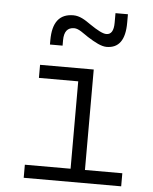

<svg xmlns="http://www.w3.org/2000/svg" viewBox="-55 -827 695 872"><g transform="rotate(5 293.0 -390.5)"><path d="M85.9 0H530.3V-59.6H359.9V-517.6H115.2V-458H294.4V-59.6H85.9ZM151.9 -613.3H209.5V-637.7C209.5 -677.2 224.6 -696.8 255.4 -696.8C276.4 -696.8 298.8 -676.8 320.8 -662.6C355.5 -640.6 384.8 -625 408.7 -625C464.8 -625 492.7 -664.1 492.7 -742.2V-781.2H436V-737.3C436 -701.2 424.8 -683.1 402.8 -683.1C386.7 -683.1 361.8 -696.3 326.7 -720.2C299.8 -739.3 275.4 -754.9 246.6 -754.9C183.1 -754.9 151.9 -714.4 151.9 -632.8Z"/></g></svg>

Font: Cascadia Code Light
Style: Regular
Weight: 300
Monospace: yes
Designer: Aaron Bell
Foundry: Saja Typeworks
Version: Version 2404.023